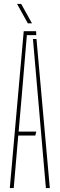

<svg xmlns="http://www.w3.org/2000/svg" viewBox="-20 -959 304 979"><path d="M30 0 101 -800H164L165 -780H117L90 -460L75 -288H165L160 -268H73L50 0ZM214 0 174 -461 148 -760H166L234 0ZM122 -840 67 -939H88L143 -840Z"/></svg>

Font: Big Shoulders Stencil Display SC Thin
Style: Regular
Weight: 100
Designer: Patric King
Foundry: XO Type Co
Version: Version 2.001